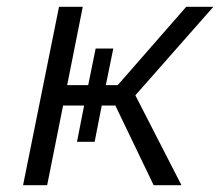

<svg xmlns="http://www.w3.org/2000/svg" viewBox="-20 -546 649 566"><path d="M379 -265 515 0H433L320 -235H280L259 -128H207L228 -235H166L119 0H48L154 -526H224L178 -295H240L262 -403H314L292 -295H327L529 -526H609Z"/></svg>

Font: Montserrat Alternates
Style: Italic
Weight: 400
Italic angle: -11.3°
Designer: Julieta Ulanovsky
Foundry: Julieta Ulanovsky
Version: Version 7.200